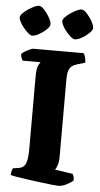

<svg xmlns="http://www.w3.org/2000/svg" viewBox="-61 -968 524 1006"><g transform="rotate(5 200.5 -465.5)"><path d="M285 0Q278 0 253.5 -2.5Q229 -5 195 -9.5Q161 -14 126.5 -18.5Q92 -23 66 -27.5Q40 -32 32 -35Q32 -46 35 -56.5Q38 -67 41 -71L70 -75Q97 -79 107 -102Q117 -125 117 -180V-557Q117 -605 126 -620.5Q135 -636 136 -637H43Q40 -640 36 -649.5Q32 -659 31 -671Q37 -678 49.5 -685.5Q62 -693 74.5 -698.5Q87 -704 92 -704H357Q362 -698 366 -684Q370 -670 370 -655L326 -642Q313 -638 302.5 -631Q292 -624 285.5 -607.5Q279 -591 279 -556V-152Q279 -124 272.5 -106.5Q266 -89 261 -83L355 -69Q357 -65 360 -56.5Q363 -48 363 -35Q349 -22 326.5 -11Q304 0 285 0ZM304 -772Q296 -772 284 -782Q272 -792 259.5 -807Q247 -822 239 -837Q231 -852 231 -862Q231 -871 242 -882.5Q253 -894 269 -905Q285 -916 301 -923.5Q317 -931 327 -931Q339 -931 355 -913.5Q371 -896 383 -874.5Q395 -853 395 -839Q395 -828 378.5 -812Q362 -796 340.5 -784Q319 -772 304 -772ZM80 -772Q72 -772 60 -782Q48 -792 35.5 -807Q23 -822 15 -837Q7 -852 7 -862Q7 -871 18 -882.5Q29 -894 45 -905Q61 -916 77 -923.5Q93 -931 103 -931Q115 -931 131 -913.5Q147 -896 159 -874.5Q171 -853 171 -839Q171 -828 154.5 -812Q138 -796 116.5 -784Q95 -772 80 -772Z"/></g></svg>

Font: Texturina 72pt Black
Style: Regular
Weight: 900
Designer: Guillermo Torres Carreño
Foundry: Omnibus-Type
Version: Version 1.002; ttfautohint (v1.8.3)